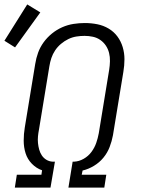

<svg xmlns="http://www.w3.org/2000/svg" viewBox="-25 -847 645 867"><path d="M42 0 51 -58H162L165 -78Q139 -87 119 -107.5Q99 -128 90.5 -155Q82 -182 82 -212Q82 -242 87 -272L134 -558Q138 -584 147 -609Q156 -634 172 -656Q188 -678 209.5 -695.5Q231 -713 256 -724Q281 -735 307 -739Q333 -743 358 -743Q387 -743 414.5 -737.5Q442 -732 465.5 -718Q489 -704 505 -682.5Q521 -661 529 -634.5Q537 -608 537 -579.5Q537 -551 532 -522L485 -236Q480 -209 470 -183Q460 -157 442 -135Q424 -113 399 -98Q374 -83 348 -77L344 -58H455L446 0H284L303 -117H310Q332 -118 353 -130Q374 -142 388 -161Q402 -180 409.5 -201.5Q417 -223 421 -245L468 -532Q471 -551 471.5 -570.5Q472 -590 467.5 -608Q463 -626 453 -641Q443 -656 428 -666.5Q413 -677 394.5 -681Q376 -685 357 -685Q338 -685 319.5 -682Q301 -679 283.5 -670.5Q266 -662 250.5 -649Q235 -636 224 -619.5Q213 -603 207 -585Q201 -567 198 -548L151 -262Q148 -247 146.5 -231.5Q145 -216 146.5 -201Q148 -186 152 -171.5Q156 -157 164 -145Q172 -133 184.5 -125.5Q197 -118 212 -117H223L203 0ZM43 -633 -5 -663 98 -827 157 -791Z"/></svg>

Font: Iosevka Slab Light Extended
Style: Italic
Weight: 300
Width: 7
Italic angle: -9°
Monospace: yes
Designer: Belleve Invis
Foundry: Belleve Invis
Version: Version 11.1.0; ttfautohint (v1.8.3)